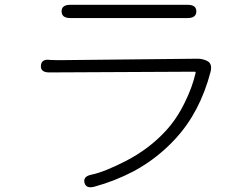

<svg xmlns="http://www.w3.org/2000/svg" viewBox="-20 -751 1040 798"><path d="M372 25Q337 34 331 8Q325 -18 360 -25Q414 -36 505 -83Q599 -132 665 -203Q712 -252 747 -323Q779 -387 793 -448Q794 -453 789 -453L185 -450Q148 -450 150 -478Q152 -507 188 -502Q196 -501 234 -501L801 -507Q825 -507 844 -496Q863 -484 855 -452Q811 -284 708 -173Q633 -92 537 -40Q457 2 372 25ZM272 -676Q236 -676 236 -704Q236 -731 272 -731H760Q796 -731 796 -704Q796 -676 760 -676Z"/></svg>

Font: Resource Han Rounded JP Light
Style: Regular
Weight: 300
Designer: Cyano Hao (round all glyphs); Ryoko NISHIZUKA 西塚涼子 (kana, bopomofo & ideographs); Paul D. Hunt (Latin, Greek & Cyrillic)
Foundry: Cyano Hao
Version: 0.990